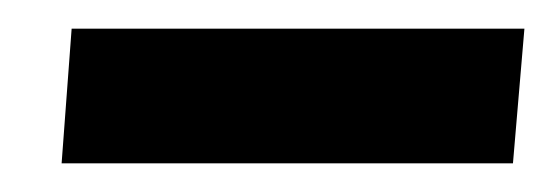

<svg xmlns="http://www.w3.org/2000/svg" viewBox="-20 -729 386 134"><path d="M23 -615 30 -709H346L338 -615Z"/></svg>

Font: Muli ExtraBold
Style: Italic
Weight: 800
Italic angle: -4.541°
Designer: Vernon Adams
Foundry: Vernon Adams
Version: Version 2.000